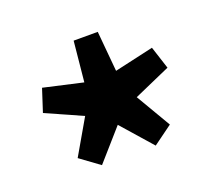

<svg xmlns="http://www.w3.org/2000/svg" viewBox="-77 -908 660 591"><g transform="rotate(-20 253.0 -613.0)"><path d="M165 -418 253 -518 341 -418 404 -464 337 -578 457 -631 433 -705 305 -676 293 -808H214L201 -676L73 -705L49 -631L168 -578L102 -464Z"/></g></svg>

Font: Spoqa Han Sans Neo Bold
Style: Bold
Weight: 700
Designer: [Spoqa Han Sans Neo] Dong-huui Kim  Younghwa Kang  Yujin Lee  [Noto Sans] Ryoko NISHIZUKA  (kana & ideographs); Paul D. 
Foundry: Spoqa (http://www.spoqa-han-sans.com)
Version: Version 1.000